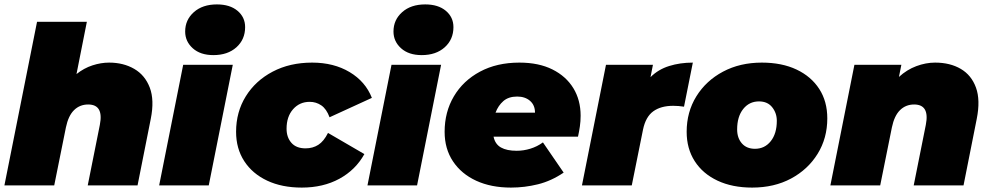

<svg xmlns="http://www.w3.org/2000/svg" viewBox="-25 -841 4494 871"><path d="M470 -557Q535 -557 584 -528.5Q633 -500 654.5 -443.5Q676 -387 659 -302L599 0H373L428 -275Q446 -367 375 -367Q337 -367 311 -341.5Q285 -316 274 -263L221 0H-5L143 -742H369L322 -505Q356 -532 394.5 -544.5Q433 -557 470 -557Z M697 0 806 -547H1031L922 0ZM943 -591Q884 -591 849.5 -622Q815 -653 815 -698Q815 -751 854.5 -786Q894 -821 959 -821Q1018 -821 1052.5 -792Q1087 -763 1087 -718Q1087 -662 1047.5 -626.5Q1008 -591 943 -591Z M1344 10Q1254 10 1187 -21.5Q1120 -53 1083 -110Q1046 -167 1046 -243Q1046 -333 1090 -404Q1134 -475 1212 -516Q1290 -557 1391 -557Q1489 -557 1561 -514Q1633 -471 1662 -397L1470 -309Q1456 -347 1432.5 -363Q1409 -379 1380 -379Q1334 -379 1304.5 -345.5Q1275 -312 1275 -257Q1275 -218 1297 -193Q1319 -168 1361 -168Q1394 -168 1419 -184Q1444 -200 1463 -238L1628 -142Q1588 -70 1514.5 -30Q1441 10 1344 10Z M1642 0 1751 -547H1976L1867 0ZM1888 -591Q1829 -591 1794.5 -622Q1760 -653 1760 -698Q1760 -751 1799.5 -786Q1839 -821 1904 -821Q1963 -821 1997.5 -792Q2032 -763 2032 -718Q2032 -662 1992.5 -626.5Q1953 -591 1888 -591Z M2293 10Q2203 10 2135.5 -21Q2068 -52 2030 -109Q1992 -166 1992 -243Q1992 -333 2034 -404Q2076 -475 2152.5 -516Q2229 -557 2331 -557Q2419 -557 2481 -526Q2543 -495 2576 -441Q2609 -387 2609 -316Q2609 -291 2605.5 -267Q2602 -243 2597 -221H2214Q2221 -187 2247.5 -172Q2274 -157 2319 -157Q2350 -157 2381 -166.5Q2412 -176 2438 -195L2532 -58Q2476 -20 2415.5 -5Q2355 10 2293 10ZM2223 -330H2402Q2402 -364 2379.5 -383.5Q2357 -403 2321 -403Q2282 -403 2258.5 -382.5Q2235 -362 2223 -330Z M2615 0 2724 -547H2937L2926 -491Q2961 -526 3010.5 -541.5Q3060 -557 3118 -557L3078 -357Q3053 -361 3029 -361Q2973 -361 2938.5 -336Q2904 -311 2892 -253L2841 0Z M3387 10Q3297 10 3230 -21.5Q3163 -53 3126.5 -110Q3090 -167 3090 -243Q3090 -333 3134 -404Q3178 -475 3255 -516Q3332 -557 3431 -557Q3522 -557 3588.5 -525.5Q3655 -494 3691.5 -437.5Q3728 -381 3728 -304Q3728 -214 3684 -143Q3640 -72 3563.5 -31Q3487 10 3387 10ZM3400 -166Q3444 -166 3471.5 -200.5Q3499 -235 3499 -293Q3499 -328 3478 -354.5Q3457 -381 3418 -381Q3374 -381 3346.5 -346.5Q3319 -312 3319 -254Q3319 -215 3340.5 -190.5Q3362 -166 3400 -166Z M4217 -557Q4285 -557 4333.5 -528.5Q4382 -500 4402.5 -443.5Q4423 -387 4406 -302L4346 0H4120L4175 -275Q4193 -367 4122 -367Q4084 -367 4058 -341.5Q4032 -316 4021 -263L3968 0H3742L3851 -547H4064L4053 -492Q4089 -525 4132 -541Q4175 -557 4217 -557Z"/></svg>

Font: Montserrat Black
Style: Italic
Weight: 900
Italic angle: -11.3°
Designer: Julieta Ulanovsky
Foundry: Julieta Ulanovsky
Version: Version 9.000; ttfautohint (v1.8.4.7-5d5b)